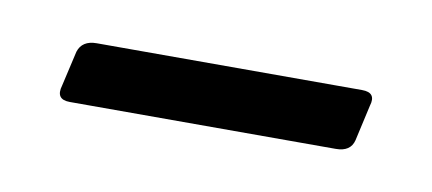

<svg xmlns="http://www.w3.org/2000/svg" viewBox="-25 -326 290 129"><g transform="rotate(10 120.0 -261.0)"><path d="M216 -282.5Q226 -282.5 223 -273L217.5 -248.5Q215.5 -240.5 205.5 -240.5H24Q14 -240.5 17 -250.5L22.5 -274.5Q25 -282.5 35 -282.5Z"/></g></svg>

Font: Fraunces 144pt S050 Light
Style: Regular
Weight: 300
Version: Version 1.000; ttfautohint (v1.8.3)